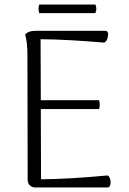

<svg xmlns="http://www.w3.org/2000/svg" viewBox="-20 -827 571 847"><path d="M468 -23Q468 0 453 0H136Q121 0 111.5 -9.5Q102 -19 102 -35L101 -582Q101 -642 91 -675Q100 -684 110.5 -687.5Q121 -691 138 -691H445Q457 -691 457 -674Q457 -663 452 -652.5Q447 -642 439 -639Q279 -653 159 -654L160 -385H417Q420 -376 420 -365Q420 -355 417 -346H160L161 -36Q282 -37 455 -53Q461 -50 464.5 -41.5Q468 -33 468 -23ZM401 -807Q405 -795 405 -788Q405 -783 401 -769H153Q150 -780 150 -788Q150 -798 153 -807Z"/></svg>

Font: Arima Madurai Light
Style: Regular
Weight: 300
Designer: Joana Correia and Natanael Gama
Foundry: NDISCOVER
Version: Version 1.020